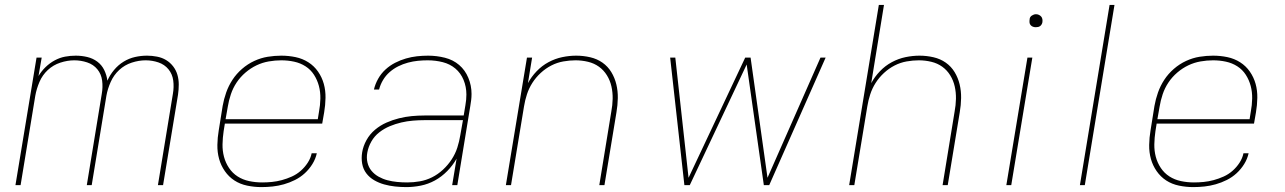

<svg xmlns="http://www.w3.org/2000/svg" viewBox="-20 -755 5240 783"><path d="M43 0 129 -520H150L137 -445Q149 -465 166 -481.5Q183 -498 203.5 -509Q224 -520 245.5 -524Q267 -528 289 -528Q313 -528 336 -522.5Q359 -517 377 -503.5Q395 -490 405 -469.5Q415 -449 418 -426Q428 -449 445 -469.5Q462 -490 484 -503.5Q506 -517 530.5 -522.5Q555 -528 579 -528H580Q600 -528 620.5 -524Q641 -520 657.5 -510Q674 -500 686 -484.5Q698 -469 703.5 -450Q709 -431 709 -410.5Q709 -390 706 -369L645 0H624L685 -372Q690 -400 686.5 -426.5Q683 -453 667 -472.5Q651 -492 626 -500.5Q601 -509 574 -509Q546 -509 517 -499.5Q488 -490 466 -469.5Q444 -449 431.5 -421Q419 -393 414 -365L354 0H334L395 -372Q400 -400 396.5 -426.5Q393 -453 377 -472.5Q361 -492 335.5 -500.5Q310 -509 283 -509Q255 -509 226 -499.5Q197 -490 175 -469.5Q153 -449 141 -421Q129 -393 124 -365L64 0Z M1046 8Q1017 8 988 2Q959 -4 936 -19Q913 -34 897 -57Q881 -80 873.5 -107Q866 -134 866.5 -164Q867 -194 872 -223L888 -323Q893 -351 902.5 -378Q912 -405 928 -429.5Q944 -454 967 -474Q990 -494 1017 -506.5Q1044 -519 1072 -523.5Q1100 -528 1127 -528Q1157 -528 1185.5 -522Q1214 -516 1237.5 -501Q1261 -486 1277 -463Q1293 -440 1300.5 -413Q1308 -386 1307.5 -356Q1307 -326 1302 -297L1294 -251H897L892 -220Q888 -193 887.5 -166.5Q887 -140 893.5 -115.5Q900 -91 914 -70Q928 -49 949 -35.5Q970 -22 996 -16.5Q1022 -11 1049 -11Q1069 -11 1089 -13Q1109 -15 1129.5 -20.5Q1150 -26 1170 -35Q1190 -44 1206.5 -58.5Q1223 -73 1235 -91.5Q1247 -110 1251 -130H1272Q1267 -107 1254 -86Q1241 -65 1223 -48.5Q1205 -32 1183 -21Q1161 -10 1138 -3.5Q1115 3 1092 5.5Q1069 8 1046 8ZM1276 -269 1281 -300Q1286 -326 1286.5 -353Q1287 -380 1280.5 -404.5Q1274 -429 1260.5 -450Q1247 -471 1226 -484.5Q1205 -498 1179.5 -503.5Q1154 -509 1127 -509Q1102 -509 1076 -504.5Q1050 -500 1026 -488.5Q1002 -477 981 -459Q960 -441 945 -418.5Q930 -396 921.5 -370.5Q913 -345 909 -320L900 -269Z M1637 8Q1614 8 1591 5.5Q1568 3 1546.5 -3Q1525 -9 1506 -20Q1487 -31 1474 -48Q1461 -65 1457 -87.5Q1453 -110 1457 -134Q1461 -159 1474.5 -183.5Q1488 -208 1509.5 -226Q1531 -244 1556 -255Q1581 -266 1607 -272.5Q1633 -279 1659 -281.5Q1685 -284 1711 -284H1871L1878 -326Q1880 -337 1881 -348Q1882 -359 1882 -369V-370Q1882 -401 1870.5 -429Q1859 -457 1837 -475.5Q1815 -494 1785.5 -501.5Q1756 -509 1724 -509Q1704 -509 1684 -507Q1664 -505 1643.5 -499.5Q1623 -494 1604 -484.5Q1585 -475 1569 -461Q1553 -447 1542 -428.5Q1531 -410 1526 -390H1505Q1510 -412 1522 -433.5Q1534 -455 1552 -471.5Q1570 -488 1591.5 -499Q1613 -510 1635.5 -516.5Q1658 -523 1680.5 -525.5Q1703 -528 1726 -528Q1761 -528 1794.5 -519.5Q1828 -511 1852.5 -490Q1877 -469 1890 -437.5Q1903 -406 1903 -372Q1903 -359 1901.5 -347Q1900 -335 1898 -323L1845 0H1824L1842 -108Q1827 -81 1804 -57.5Q1781 -34 1753.5 -19Q1726 -4 1696 2Q1666 8 1637 8ZM1641 -11Q1666 -11 1692 -15.5Q1718 -20 1742 -32Q1766 -44 1786.5 -63Q1807 -82 1822 -105Q1837 -128 1845 -153Q1853 -178 1857 -203L1868 -265H1711Q1688 -265 1664 -263Q1640 -261 1616.5 -255.5Q1593 -250 1570 -240.5Q1547 -231 1527 -215.5Q1507 -200 1494.5 -178Q1482 -156 1478 -133Q1474 -112 1478.5 -92.5Q1483 -73 1495 -58.5Q1507 -44 1524 -34.5Q1541 -25 1560 -20Q1579 -15 1599.5 -13Q1620 -11 1641 -11Z M2043 0 2129 -520H2150L2133 -416Q2147 -442 2168.5 -464.5Q2190 -487 2217 -501.5Q2244 -516 2273 -522Q2302 -528 2330 -528Q2359 -528 2387 -521.5Q2415 -515 2437 -499.5Q2459 -484 2473 -461Q2487 -438 2493.5 -411Q2500 -384 2499.5 -355Q2499 -326 2494 -297L2445 0H2424L2473 -300Q2478 -326 2478.5 -352Q2479 -378 2473.5 -402.5Q2468 -427 2455 -448Q2442 -469 2422.5 -483Q2403 -497 2378 -503Q2353 -509 2327 -509Q2303 -509 2277.5 -504.5Q2252 -500 2228.5 -488Q2205 -476 2185 -457.5Q2165 -439 2151 -417Q2137 -395 2129 -370.5Q2121 -346 2117 -321L2064 0Z M2771 0 2713 -520H2734L2788 -30L3019 -520H3041L3110 -30L3326 -520H3347L3117 0H3095L3025 -492L2793 0Z M3443 0 3564 -735H3585L3533 -416Q3547 -442 3568.5 -464.5Q3590 -487 3617 -501.5Q3644 -516 3673 -522Q3702 -528 3730 -528Q3759 -528 3787 -521.5Q3815 -515 3837 -499.5Q3859 -484 3873 -461Q3887 -438 3893.5 -411Q3900 -384 3899.5 -355Q3899 -326 3894 -297L3845 0H3824L3873 -300Q3878 -326 3878.5 -352Q3879 -378 3873.5 -402.5Q3868 -427 3855 -448Q3842 -469 3822.5 -483Q3803 -497 3778 -503Q3753 -509 3727 -509Q3703 -509 3677.5 -504.5Q3652 -500 3628.5 -488Q3605 -476 3585 -457.5Q3565 -439 3551 -417Q3537 -395 3529 -370.5Q3521 -346 3517 -321L3464 0Z M4084 0 4170 -520H4190L4104 0ZM4204 -644Q4198 -644 4192.5 -646Q4187 -648 4183 -652.5Q4179 -657 4178.5 -663.5Q4178 -670 4179 -676Q4179 -681 4181.5 -685Q4184 -689 4188 -691.5Q4192 -694 4196 -695.5Q4200 -697 4205 -697Q4211 -697 4216.5 -694.5Q4222 -692 4226 -687.5Q4230 -683 4231 -676.5Q4232 -670 4231 -664Q4230 -659 4227.5 -655Q4225 -651 4221.5 -648.5Q4218 -646 4213.5 -645Q4209 -644 4204 -644Z M4384 0 4505 -735H4525L4404 0Z M4846 8Q4817 8 4788 2Q4759 -4 4736 -19Q4713 -34 4697 -57Q4681 -80 4673.5 -107Q4666 -134 4666.5 -164Q4667 -194 4672 -223L4688 -323Q4693 -351 4702.5 -378Q4712 -405 4728 -429.5Q4744 -454 4767 -474Q4790 -494 4817 -506.5Q4844 -519 4872 -523.5Q4900 -528 4927 -528Q4957 -528 4985.5 -522Q5014 -516 5037.5 -501Q5061 -486 5077 -463Q5093 -440 5100.5 -413Q5108 -386 5107.5 -356Q5107 -326 5102 -297L5094 -251H4697L4692 -220Q4688 -193 4687.5 -166.5Q4687 -140 4693.5 -115.5Q4700 -91 4714 -70Q4728 -49 4749 -35.5Q4770 -22 4796 -16.5Q4822 -11 4849 -11Q4869 -11 4889 -13Q4909 -15 4929.5 -20.5Q4950 -26 4970 -35Q4990 -44 5006.5 -58.5Q5023 -73 5035 -91.5Q5047 -110 5051 -130H5072Q5067 -107 5054 -86Q5041 -65 5023 -48.5Q5005 -32 4983 -21Q4961 -10 4938 -3.5Q4915 3 4892 5.5Q4869 8 4846 8ZM5076 -269 5081 -300Q5086 -326 5086.5 -353Q5087 -380 5080.5 -404.5Q5074 -429 5060.5 -450Q5047 -471 5026 -484.5Q5005 -498 4979.5 -503.5Q4954 -509 4927 -509Q4902 -509 4876 -504.5Q4850 -500 4826 -488.5Q4802 -477 4781 -459Q4760 -441 4745 -418.5Q4730 -396 4721.5 -370.5Q4713 -345 4709 -320L4700 -269Z"/></svg>

Font: Iosevka Aile Thin Oblique
Style: Regular
Weight: 100
Italic angle: -9°
Designer: Belleve Invis
Foundry: Belleve Invis
Version: Version 31.1.0; ttfautohint (v1.8.4)